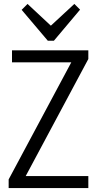

<svg xmlns="http://www.w3.org/2000/svg" viewBox="-20 -956 493 976"><path d="M24 -44 368 -687 393 -639H41V-700H429V-656L85 -13L58 -61H429V0H24ZM387 -907 254 -749H223L90 -906L120 -936L253 -812H224L358 -936Z"/></svg>

Font: Pathway Extreme SemiCondensed Light
Style: Regular
Weight: 300
Width: 4
Version: Version 1.001;gftools[0.9.26]